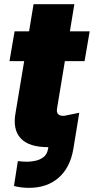

<svg xmlns="http://www.w3.org/2000/svg" viewBox="-20 -696 449 919"><path d="M409.2 -545.9 384.8 -403.3H290.5L252.9 -175.8Q247.6 -141.1 284.2 -141.6Q285.6 -141.6 287.1 -141.6L359.4 -156.2L331.1 16.6Q315.9 106.4 260.5 154.8Q205.1 203.1 119.1 203.1Q98.6 203.1 82 200.9Q65.4 198.7 46.9 194.3L65.4 75.2Q75.2 76.2 85.9 77.1Q96.7 78.1 110.4 78.1Q127.4 78.1 148.9 73.7Q170.4 69.3 188 56.2Q205.6 43 210 16.6L211.4 8.3Q119.1 8.8 79.3 -33.7Q39.6 -76.2 54.7 -157.2L95.7 -403.3H25.4L49.8 -545.9H119.1L140.6 -675.8H335.9L314.5 -545.9Z"/></svg>

Font: Inter Tight Black
Style: Italic
Weight: 900
Italic angle: -9.39999°
Designer: Rasmus Andersson
Foundry: rsms
Version: Version 3.004; ttfautohint (v1.8.4.7-5d5b)